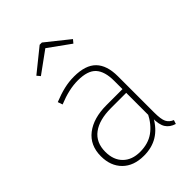

<svg xmlns="http://www.w3.org/2000/svg" viewBox="-226 -871 982 982"><g transform="rotate(-45 265.0 -379.5)"><path d="M256 -530Q339 -530 377.5 -490.5Q416 -451 416 -372V-110Q416 -61 426 -41Q436 -21 460 -11L453 10Q420 0 404.5 -24.5Q389 -49 390 -98L386 -112V-369Q386 -437 356.5 -469.5Q327 -502 256 -502Q223 -502 188 -494Q153 -486 114 -470L105 -496Q147 -513 183 -521.5Q219 -530 256 -530ZM393 -309V-282H276Q191 -282 144 -247Q97 -212 97 -144Q97 -85 131 -51.5Q165 -18 223 -18Q282 -18 322.5 -47Q363 -76 390 -130L395 -94Q366 -42 323.5 -16Q281 10 223 10Q149 10 107 -32Q65 -74 65 -144Q65 -223 120.5 -266Q176 -309 270 -309ZM138 -651 123 -669 247 -769H263L388 -669L373 -651L255 -736Z"/></g></svg>

Font: Firava
Style: Regular
Weight: 400
Designer: Carrois Corporate & Edenspiekermann AG
Foundry: Greg Finn Gibson
Version: Version 5.000